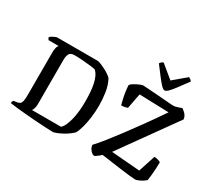

<svg xmlns="http://www.w3.org/2000/svg" viewBox="-173 -1288 1778 1608"><g transform="rotate(30 715.5 -484.0)"><path d="M483 0Q453 0 408 -2.5Q363 -5 311.5 -8.5Q260 -12 209.5 -16.5Q159 -21 118 -25.5Q77 -30 54 -34Q54 -42 57 -49.5Q60 -57 64 -61L93 -65Q113 -68 123.5 -76Q134 -84 138.5 -105Q143 -126 143 -166V-568Q143 -596 146.5 -613Q150 -630 155 -638.5Q160 -647 162 -648H65Q61 -652 57.5 -658Q54 -664 53 -671Q59 -678 71.5 -685.5Q84 -693 97 -698.5Q110 -704 116 -704H511Q528 -700 548.5 -691.5Q569 -683 590.5 -671.5Q612 -660 630 -647.5Q648 -635 658 -624Q686 -572 695.5 -508.5Q705 -445 705 -385Q705 -324 697.5 -268.5Q690 -213 678 -168.5Q666 -124 650 -95Q635 -80 614 -64.5Q593 -49 569.5 -36Q546 -23 523.5 -13.5Q501 -4 483 0ZM237 -72H517Q534 -86 547 -114.5Q560 -143 569.5 -181Q579 -219 583.5 -263.5Q588 -308 588 -354Q588 -401 585 -443Q582 -485 574.5 -521Q567 -557 554 -584.5Q541 -612 522 -629Q503 -634 468.5 -638Q434 -642 394 -645Q354 -648 316 -648Q279 -648 267 -626Q255 -604 255 -568V-140Q255 -116 249 -98Q243 -80 237 -72ZM877 0Q868 0 854.5 -10.5Q841 -21 831 -38Q821 -55 821 -73Q858 -113 901.5 -167.5Q945 -222 995 -289Q1045 -356 1101 -433Q1133 -478 1167.5 -526.5Q1202 -575 1237 -627L952 -636L924 -490Q917 -487 901 -483Q885 -479 864 -479Q857 -504 850 -535Q843 -566 838.5 -598.5Q834 -631 833 -658Q841 -669 856.5 -679Q872 -689 889 -697.5Q906 -706 920 -711Q934 -716 940 -716Q948 -716 979 -714Q1010 -712 1052 -709Q1094 -706 1135.5 -702.5Q1177 -699 1207.5 -697Q1238 -695 1244 -695Q1253 -695 1267 -698.5Q1281 -702 1295.5 -707Q1310 -712 1319 -716Q1335 -707 1353.5 -687.5Q1372 -668 1376 -639L993 -104L1268 -82L1321 -245Q1342 -245 1359 -239Q1376 -233 1383 -228Q1383 -198 1381 -164.5Q1379 -131 1376 -100.5Q1373 -70 1369 -48Q1359 -39 1346.5 -30.5Q1334 -22 1320 -15Q1306 -8 1294 -4Q1282 0 1273 0Q1259 0 1223.5 -4Q1188 -8 1144 -13.5Q1100 -19 1056 -25.5Q1012 -32 979.5 -36.5Q947 -41 937 -42Q925 -31 913 -21.5Q901 -12 891.5 -6Q882 0 877 0ZM1116 -769Q1102 -769 1080 -792Q1058 -815 1028.5 -854Q999 -893 962 -942Q966 -950 975 -958Q984 -966 993 -968L1117 -866L1238 -968Q1247 -965 1256 -958Q1265 -951 1269 -943Q1231 -892 1202 -852.5Q1173 -813 1151.5 -791Q1130 -769 1116 -769Z"/></g></svg>

Font: Texturina 12pt Medium
Style: Regular
Weight: 500
Designer: Guillermo Torres Carreño
Foundry: Omnibus-Type
Version: Version 1.002